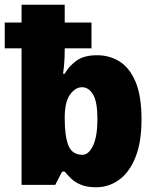

<svg xmlns="http://www.w3.org/2000/svg" viewBox="-22 -780 653 810"><path d="M384 10Q346 10 321 0Q296 -10 280 -25Q264 -40 251 -56H240L211 0H69V-576H-2V-685H69V-760H251V-685H364V-576H251V-570Q251 -515 244 -469H251Q268 -500 300 -523.5Q332 -547 388 -547Q440 -547 482.5 -520.5Q525 -494 550 -434.5Q575 -375 575 -276Q575 -180 549.5 -116.5Q524 -53 480.5 -21.5Q437 10 384 10ZM326 -127Q352 -127 370.5 -165.5Q389 -204 389 -278Q389 -351 370.5 -381.5Q352 -412 324 -412Q296 -412 273.5 -381Q251 -350 251 -284V-279Q251 -206 266.5 -166.5Q282 -127 326 -127Z"/></svg>

Font: Noto Sans Disp ExtBd
Style: Regular
Weight: 800
Designer: Monotype Design Team
Foundry: Monotype Imaging Inc.
Version: Version 2.000;GOOG;noto-source:20170915:90ef993387c0; ttfaut